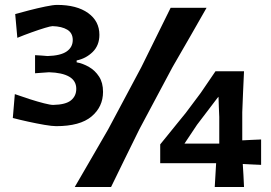

<svg xmlns="http://www.w3.org/2000/svg" viewBox="-20 -744 1080 764"><path d="M203.5 -242Q187.5 -242 156.8 -247.2Q126 -252.5 91.8 -260Q57.5 -267.5 31 -274.5L39 -369.5Q67 -359.5 98.2 -349.5Q129.5 -339.5 155 -333Q180.5 -326.5 191.5 -326.5Q241.5 -327.5 262.5 -344.8Q283.5 -362 283.5 -390.5Q283.5 -422.5 255.5 -438.8Q227.5 -455 175 -456.5Q161 -455.5 147 -454.5Q133 -453.5 119.5 -452.5V-524.5Q132 -524 144.5 -523Q157 -522 169.5 -521Q221 -522.5 245.2 -539.2Q269.5 -556 269.5 -585Q269.5 -612.5 247.8 -625.8Q226 -639 189 -640Q182 -640 158.8 -633Q135.5 -626 105.5 -615.2Q75.5 -604.5 49 -593.5L40.5 -688Q62 -694 95.5 -702.8Q129 -711.5 160.5 -718Q192 -724.5 207 -724.5Q285.5 -724.5 330.5 -692.2Q375.5 -660 375.5 -605.5Q375.5 -563.5 348.8 -537.2Q322 -511 285 -503.5V-496Q310 -491.5 334.2 -477.5Q358.5 -463.5 374.2 -439.2Q390 -415 390 -378.5Q390 -319 344.2 -280.5Q298.5 -242 203.5 -242ZM277.5 0Q309.5 -55 340.2 -108Q371 -161 410.5 -229.5L542.5 -477Q577.5 -547.5 604.2 -602Q631 -656.5 659 -713H802Q769.5 -656 738.5 -601.8Q707.5 -547.5 666.5 -477L534.5 -229.5Q501 -161.5 474.8 -108.2Q448.5 -55 422 0ZM834.5 0Q837.5 -46.5 840 -94.5H617.5V-169.5Q629.5 -184 647.2 -206Q665 -228 684 -251.5Q703 -275 719 -294.5L778.5 -374Q793 -395 808 -417.2Q823 -439.5 837.5 -460.5H951Q949 -418 947.2 -377.5Q945.5 -337 944 -297.5V-185.5Q964.5 -186.5 984 -187.5Q1003.5 -188.5 1019 -189V-88Q1004 -88.5 985 -89.5Q966 -90.5 946 -91.5Q947.5 -66.5 948.8 -45.5Q950 -24.5 951 0ZM764 -247.5Q750.5 -227 738 -208.5Q725.5 -190 714 -172.5H852.5V-278.5Q851.5 -298.5 850.8 -318.8Q850 -339 849.5 -359Q847.5 -356.5 845 -354Z"/></svg>

Font: Commissioner Loud SemiBold
Style: Regular
Weight: 600
Designer: Kostas Bartsokas
Foundry: Kostas Bartsokas
Version: Version 1.000; ttfautohint (v1.8.3)